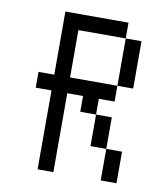

<svg xmlns="http://www.w3.org/2000/svg" viewBox="-74 -687 647 749"><g transform="rotate(10 250.0 -312.5)"><path d="M125 -312.5V0H187.5V-312.5H250V-250H312.5Q312.5 -250 312.5 -125H375Q375 -125 375 0H437.5Q437.5 0 437.5 -125H375Q375 -125 375 -250H312.5V-312.5H375V-375H187.5V-562.5H375V-375H437.5V-562.5H375V-625H125Q125 -625 125 -375H62.5V-312.5Z"/></g></svg>

Font: BFUnifontExMono
Style: Regular
Weight: 500
Version: Version 15.0.06